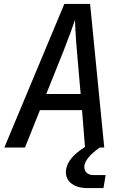

<svg xmlns="http://www.w3.org/2000/svg" viewBox="-20 -750 640 976"><path d="M2 0H107L183 -190H397L412 -3C350 36 322 74 316 111C307 166 349 206 424 206H506L517 140H455C422 140 406 119 409 91C414 65 436 37 484 2L487 0H510L438 -730H307ZM215 -272 303 -491C334 -570 355 -629 361 -649C362 -629 364 -570 371 -490L390 -272Z"/></svg>

Font: JetBrains Mono Medium
Style: Italic
Weight: 436
Italic angle: -9°
Monospace: yes
Designer: Philipp Nurullin, Konstantin Bulenkov
Foundry: JetBrains
Version: Version 2.305